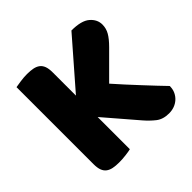

<svg xmlns="http://www.w3.org/2000/svg" viewBox="-158 -769 932 932"><g transform="rotate(-45 307.5 -303.5)"><path d="M241 -225V-4Q230 -1 206 2Q182 5 159 5Q136 5 118.5 1.5Q101 -2 89 -11Q77 -20 71 -36Q65 -52 65 -78V-606Q76 -608 100 -611.5Q124 -615 146 -615Q169 -615 186.5 -611.5Q204 -608 216 -599Q228 -590 234 -574Q240 -558 240 -532V-373L448 -612Q516 -612 545.5 -586.5Q575 -561 575 -526Q575 -500 562 -477Q549 -454 520 -425L395 -300Q420 -272 447 -242Q474 -212 501 -183.5Q528 -155 552 -129Q576 -103 595 -84Q595 -62 587 -45Q579 -28 565.5 -16Q552 -4 535 2Q518 8 499 8Q458 8 432 -12.5Q406 -33 382 -61Z"/></g></svg>

Font: Baloo Thambi
Style: Regular
Weight: 400
Designer: Aadarsh Rajan and Ek Type
Foundry: Ek Type
Version: Version 1.443;PS 1.000;hotconv 16.6.51;makeotf.lib2.5.65220;